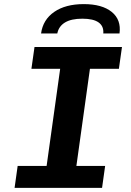

<svg xmlns="http://www.w3.org/2000/svg" viewBox="-20 -915 640 935"><path d="M51 0 66 -107H207L273 -580H133L148 -686H574L559 -580H418L352 -107H492L477 0ZM180 -752Q189 -819 244 -857Q299 -895 388 -895Q477 -895 524 -857Q571 -819 562 -752H483Q486 -787 460.5 -805.5Q435 -824 381 -824Q327 -824 296.5 -805.5Q266 -787 259 -752Z"/></svg>

Font: Chivo Mono Medium SemiBold
Style: Italic
Weight: 600
Italic angle: -8.05°
Monospace: yes
Version: Version 1.008